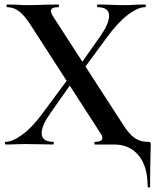

<svg xmlns="http://www.w3.org/2000/svg" viewBox="-20 -645 693 857"><path d="M5 -12Q36 -12 81 -45Q126 -78 175 -146L298 -312L316 -298L205 -140Q166 -85 166 -51Q166 -12 218 -12Q220 -12 220 -6Q220 0 218 0Q185 0 168 -1L94 -2L47 -1Q34 0 5 0Q2 0 2 -6Q2 -12 5 -12ZM317 -326 428 -484Q467 -540 467 -574Q467 -613 415 -613Q413 -613 413 -619Q413 -625 415 -625L465 -624Q505 -622 539 -622Q560 -622 586 -624L628 -625Q631 -625 631 -619Q631 -613 628 -613Q596 -613 551.5 -579.5Q507 -546 457 -478L335 -312ZM404 -12Q437 -12 437 -29Q437 -38 428 -51L117 -533Q90 -576 65 -594.5Q40 -613 12 -613Q9 -613 9 -619Q9 -625 12 -625L55 -624Q83 -622 97 -622Q132 -622 184 -624L241 -625Q243 -625 243 -619Q243 -613 241 -613Q207 -613 207 -596Q207 -588 216 -573L533 -83Q558 -45 582 -28.5Q606 -12 640 -12Q648 -12 650.5 -10Q653 -8 653 0Q653 23 652 38Q650 94 650 187Q650 192 644.5 192Q639 192 639 187Q639 97 598.5 48.5Q558 0 490 0H404Q401 0 401 -6Q401 -12 404 -12Z"/></svg>

Font: Cormorant Unicase
Style: Bold
Weight: 700
Designer: Christian Thalmann (Catharsis Fonts)
Foundry: Catharsis Fonts
Version: Version 4.000